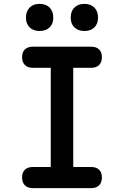

<svg xmlns="http://www.w3.org/2000/svg" viewBox="-20 -971 640 991"><path d="M416 -811Q383 -811 364 -829.5Q345 -848 345 -880Q345 -913 364 -932Q383 -951 416 -951Q448 -951 467 -932Q486 -913 486 -880Q486 -848 467 -829.5Q448 -811 416 -811ZM184 -811Q152 -811 133 -829.5Q114 -848 114 -880Q114 -913 133 -932Q152 -951 184 -951Q217 -951 236 -932Q255 -913 255 -880Q255 -848 236 -829.5Q217 -811 184 -811ZM358 -109H451Q477 -109 491.5 -95Q506 -81 506 -55Q506 -29 491.5 -14.5Q477 0 451 0H149Q123 0 108.5 -14.5Q94 -29 94 -55Q94 -81 108.5 -95Q123 -109 149 -109H242V-621H149Q123 -621 108.5 -635.5Q94 -650 94 -676Q94 -702 108.5 -716Q123 -730 149 -730H451Q477 -730 491.5 -716Q506 -702 506 -676Q506 -650 491.5 -635.5Q477 -621 451 -621H358Z"/></svg>

Font: Maple Mono NL SemiBold
Style: Regular
Weight: 600
Monospace: yes
Designer: subframe7536
Version: Version 7.000